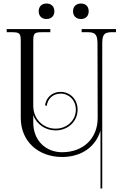

<svg xmlns="http://www.w3.org/2000/svg" viewBox="-20 -884 696 1091"><path d="M244 -864C216 -864 200 -846 200 -820C200 -792 218 -776 244 -776C272 -776 289 -794 289 -820C289 -848 270 -864 244 -864ZM440 -864C412 -864 395 -846 395 -820C395 -792 414 -776 440 -776C468 -776 484 -794 484 -820C484 -848 466 -864 440 -864ZM18 -719V-701H44C92 -701 98 -696 98 -648V-214C98 -81 197 8 333 8C442.7 8 523.7 -49.9 551 -142V187H561V-214V-572V-630C561 -678 565 -701 613 -701H639V-719H444V-701H481C529 -701 533.9 -678 534 -630L535 -214C535 -97 453 -19 333 -19C240 -19 169 -86 169 -187V-228.8C189.1 -177.4 237.7 -143 296 -143C366 -143 421 -194 421 -261C421 -319 379 -362 324 -362C274 -362 241 -327 236 -285L246 -283C250 -320 279 -352 324 -352C373 -352 411 -314 411 -261C411 -200 361 -153 296 -153C225 -153 169 -208 169 -283V-648C169 -696 174 -701 222 -701H266V-719Z"/></svg>

Font: FoglihtenNo04
Style: Regular
Weight: 500
Designer: gluk (gluksza@wp.pl)
Foundry: gluk (gluksza@wp.pl)
Version: Version 0.70